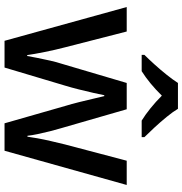

<svg xmlns="http://www.w3.org/2000/svg" viewBox="1 -807 805 847"><g transform="rotate(90 403.5 -383.5)"><path d="M447 -270Q439 -296 430.5 -330Q422 -364 415 -394.5Q408 -425 404 -441H400Q397 -425 390 -394Q383 -363 374.5 -329Q366 -295 358 -269L278 -1H160L11 -540H119L189 -267Q200 -225 209.5 -177.5Q219 -130 223 -101H227Q230 -118 235.5 -146Q241 -174 247.5 -202.5Q254 -231 260 -249L346 -540H462L546 -249Q552 -229 559 -201.5Q566 -174 571.5 -147.5Q577 -121 579 -102H583Q585 -118 590 -146Q595 -174 602.5 -206Q610 -238 617 -267L689 -540H796L645 -1H524ZM460 -766Q473 -744 495.5 -716.5Q518 -689 542.5 -662.5Q567 -636 585 -618V-606H512Q486 -622 457.5 -645Q429 -668 402 -695Q348 -640 294 -606H222V-618Q241 -637 264.5 -663Q288 -689 310 -716.5Q332 -744 346 -766Z"/></g></svg>

Font: Noto Sans Medium
Style: Regular
Weight: 500
Designer: Monotype Design Team
Foundry: Monotype Imaging Inc.
Version: Version 2.007